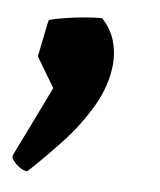

<svg xmlns="http://www.w3.org/2000/svg" viewBox="-48 -195 300 361"><g transform="rotate(5 101.5 -14.5)"><path d="M16 135Q7 135 -4 125Q-15 115 -14 108Q-12 104 -4.5 88.5Q3 73 13.5 52Q24 31 34 10Q44 -11 51 -25L17 -82Q18 -87 21.5 -104Q25 -121 28 -136.5Q31 -152 32 -152Q46 -156 75.5 -160Q105 -164 131 -164Q148 -146 154.5 -124.5Q161 -103 159 -79Q155 -38 132 1Q109 40 77 74Q45 108 16 135Z"/></g></svg>

Font: Albura ExtraBold
Style: Italic
Weight: 758
Italic angle: -7°
Designer: Mercedes Jáuregui
Foundry: Omnibus-Type Team
Version: Version 1.000; ttfautohint (v1.8.3)